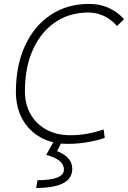

<svg xmlns="http://www.w3.org/2000/svg" viewBox="-20 -723 652 978"><path d="M325.2 9.8Q245.6 9.8 186.3 -23.4Q127 -56.6 94 -116.2Q61 -175.8 61 -255.4Q61 -389.6 107.7 -490.5Q154.3 -591.3 238.3 -647.2Q322.3 -703.1 434.1 -703.1Q541 -703.1 611.8 -625.5L576.2 -590.8Q514.2 -659.2 429.7 -659.2Q333 -659.2 260.3 -609.1Q187.5 -559.1 147.2 -469Q106.9 -378.9 106.9 -258.8Q106.9 -191.4 136 -140.9Q165 -90.3 217 -62.3Q269 -34.2 338.4 -34.2Q421.4 -34.2 507.8 -63.5L513.7 -20.5Q420.9 9.8 325.2 9.8ZM164.1 234.4 171.4 194.8Q305.7 194.8 305.7 140.1Q305.7 89.8 215.3 65.9L266.1 -23.9L297.4 -5.9L271 46.9Q348.1 77.1 348.1 137.2Q348.1 234.4 164.1 234.4Z"/></svg>

Font: Cascadia Mono PL ExtraLight
Style: Italic
Weight: 200
Italic angle: -10°
Monospace: yes
Designer: Aaron Bell
Foundry: Saja Typeworks
Version: Version 2404.023; ttfautohint (v1.8.4)